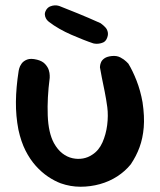

<svg xmlns="http://www.w3.org/2000/svg" viewBox="-20 -707 608 730"><path d="M211 -10Q187 -19 162.5 -35.5Q138 -52 116 -76.5Q94 -101 77 -134.5Q60 -168 50 -214Q40 -266 40.5 -320Q41 -374 51 -438Q51 -438 53 -446.5Q55 -455 62 -465Q69 -475 83 -480.5Q97 -486 121 -480Q141 -475 151.5 -463.5Q162 -452 165.5 -440.5Q169 -429 169 -420Q169 -411 169 -411Q159 -334 161.5 -268Q164 -202 185 -163Q199 -138 217 -124Q235 -110 255.5 -105.5Q276 -101 295.5 -104.5Q315 -108 331 -119Q356 -135 369.5 -165.5Q383 -196 387.5 -231.5Q392 -267 388 -299Q384 -329 378 -359Q372 -389 367 -413Q362 -437 360 -451Q360 -451 360.5 -457Q361 -463 364.5 -471Q368 -479 377.5 -485.5Q387 -492 405 -494Q424 -496 438 -488.5Q452 -481 460 -473Q468 -465 468 -465Q484 -439 499 -401Q514 -363 522 -318Q530 -264 526.5 -222.5Q523 -181 510.5 -147Q498 -113 477 -82Q456 -56 426 -36.5Q396 -17 360 -7Q324 3 286 3Q248 3 211 -10ZM335 -542Q317 -548 295.5 -556.5Q274 -565 251 -575Q228 -585 206 -597.5Q184 -610 166 -624Q166 -624 162 -627.5Q158 -631 154.5 -637.5Q151 -644 150.5 -652Q150 -660 156 -670Q162 -679 170.5 -682.5Q179 -686 187 -686.5Q195 -687 200.5 -685.5Q206 -684 206 -684Q239 -671 276 -656Q313 -641 362 -619Q362 -619 368 -614.5Q374 -610 381 -602.5Q388 -595 390 -583.5Q392 -572 385 -558Q380 -549 372 -545.5Q364 -542 355.5 -541Q347 -540 341 -541Q335 -542 335 -542Z"/></svg>

Font: Sour Gummy Medium
Style: Regular
Weight: 500
Designer: Stefie Justprince
Foundry: Eifetstype
Version: Version 1.000